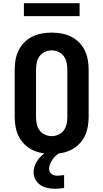

<svg xmlns="http://www.w3.org/2000/svg" viewBox="-20 -945 640 1189"><path d="M300 8Q269 8 238.5 2.5Q208 -3 180.5 -16.5Q153 -30 131 -52Q109 -74 95.5 -101.5Q82 -129 76.5 -159.5Q71 -190 71 -221V-514Q71 -545 76.5 -575.5Q82 -606 95.5 -633.5Q109 -661 131 -683Q153 -705 180.5 -718.5Q208 -732 238.5 -737.5Q269 -743 300 -743Q331 -743 361.5 -737.5Q392 -732 419.5 -718.5Q447 -705 469 -683Q491 -661 504.5 -633.5Q518 -606 523.5 -575.5Q529 -545 529 -514V-221Q529 -190 523.5 -159.5Q518 -129 504.5 -101.5Q491 -74 469 -52Q447 -30 419.5 -16.5Q392 -3 361.5 2.5Q331 8 300 8ZM300 -102Q322 -102 342.5 -111.5Q363 -121 375.5 -138.5Q388 -156 392.5 -177.5Q397 -199 397 -221V-514Q397 -536 392.5 -557.5Q388 -579 375.5 -596.5Q363 -614 342.5 -623.5Q322 -633 300 -633Q278 -633 257.5 -623.5Q237 -614 224.5 -596.5Q212 -579 207.5 -557.5Q203 -536 203 -514V-221Q203 -199 207.5 -177.5Q212 -156 224.5 -138.5Q237 -121 257.5 -111.5Q278 -102 300 -102ZM321 224Q297 224 273.5 219Q250 214 230.5 201Q211 188 199.5 166.5Q188 145 188 121Q188 102 194.5 83.5Q201 65 211.5 49.5Q222 34 236 20.5Q250 7 266 -4L273 -8H354V0Q339 7 327 18Q315 29 306 42Q297 55 290.5 70Q284 85 284 101Q284 110 288.5 119Q293 128 300.5 133.5Q308 139 317.5 141Q327 143 336 143Q347 143 357 141.5Q367 140 377 139V219Q363 221 349 222.5Q335 224 321 224ZM128 -845V-925H473V-845Z"/></svg>

Font: Iosevka Aile Extrabold
Style: Regular
Weight: 800
Designer: Belleve Invis
Foundry: Belleve Invis
Version: Version 27.3.5; ttfautohint (v1.8.4)